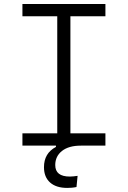

<svg xmlns="http://www.w3.org/2000/svg" viewBox="-20 -713 626 940"><path d="M309.1 207Q254.9 207 225.1 180.4Q195.3 153.8 195.3 105.5Q195.3 37.1 253.9 6.3V0H89.8V-60.1H260.3V-633.3H89.8V-693.4H496.1V-633.3H324.7V-60.1H496.1V0H376Q316.4 0 283.4 26.1Q250.5 52.2 250.5 95.2Q250.5 151.4 321.8 151.4Q330.1 151.4 339.8 150.4Q349.6 149.4 359.9 147.9L354.5 202.6Q342.8 205.1 330.8 206.1Q318.8 207 309.1 207Z"/></svg>

Font: Cascadia Code NF Light
Style: Regular
Weight: 300
Monospace: yes
Designer: Aaron Bell
Foundry: Saja Typeworks
Version: Version 2404.023; ttfautohint (v1.8.4)